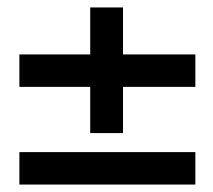

<svg xmlns="http://www.w3.org/2000/svg" viewBox="-20 -545 570 515"><path d="M32 -312V-399H222V-525H310V-399H504V-312H310V-188H222V-312ZM32 -137H504V-50H32Z"/></svg>

Font: TitilliumText22L Lt
Style: Medium
Weight: 500
Designer: Campivisivi
Foundry: Campivisivi
Version: 1.000